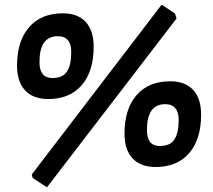

<svg xmlns="http://www.w3.org/2000/svg" viewBox="-20 -709 914 822"><path d="M672 -689 729 -651 736 -630 181 93 120 53 116 38ZM249 -652Q313 -652 347 -615Q381 -578 381 -509Q381 -404 330 -344.5Q279 -285 187 -285Q122 -285 87.5 -322Q53 -359 53 -428Q53 -533 104.5 -592.5Q156 -652 249 -652ZM227 -554Q149 -554 149 -443Q149 -375 204 -375Q249 -375 267 -403Q285 -431 285 -486Q285 -554 227 -554ZM709 -361Q773 -361 807 -324Q841 -287 841 -218Q841 -113 790 -53.5Q739 6 646 6Q582 6 547.5 -31Q513 -68 513 -137Q513 -242 564.5 -301.5Q616 -361 709 -361ZM687 -263Q609 -263 609 -152Q609 -84 664 -84Q709 -84 727 -112.5Q745 -141 745 -195Q745 -263 687 -263Z"/></svg>

Font: Alegreya Sans ExtraBold
Style: Italic
Weight: 800
Italic angle: -7°
Designer: Juan Pablo del Peral
Foundry: Huerta Tipografica
Version: Version 2.007